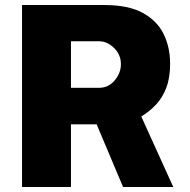

<svg xmlns="http://www.w3.org/2000/svg" viewBox="-20 -743 754 763"><path d="M67.5 0V-723H395.5Q489.5 -723 546.8 -692Q604 -661 630 -608.2Q656 -555.5 656 -490Q656 -434.5 641.2 -395.2Q626.5 -356 600.8 -328.2Q575 -300.5 541.5 -280L668.5 0H469L364 -249H262V0ZM262 -394H373.5Q411 -394 435.8 -423.5Q460.5 -453 460.5 -488Q460.5 -525.5 433.5 -552.2Q406.5 -579 373.5 -579H262Z"/></svg>

Font: Public Sans Thin Black
Style: Regular
Weight: 900
Version: Version 2.001